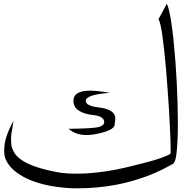

<svg xmlns="http://www.w3.org/2000/svg" viewBox="-20 -993 989 1012"><path d="M341.3 -314Q476.6 -315.9 502.7 -324Q528.8 -332 529.3 -349.1Q529.3 -364.7 514.2 -374.5Q499.5 -383.8 469.7 -386.7Q367.2 -398.9 367.2 -461.9V-464.4Q368.7 -515.1 455.6 -515.1Q497.1 -515.1 559.1 -503.4Q432.1 -494.6 432.1 -461.4Q432.1 -434.6 500 -426.8Q587.9 -416.5 587.9 -368.2Q587.9 -364.7 584.2 -335Q580.6 -305.2 487.3 -286.6Q460 -281.2 436.5 -281.2Q378.9 -281.2 341.3 -314ZM858.9 -972.7Q865.7 -961.4 872.1 -933.6Q878.4 -905.8 884.3 -865.5Q890.1 -825.2 895.3 -775.1Q900.4 -725.1 904.5 -670.4Q908.7 -615.7 911.6 -558.3Q914.6 -501 916 -445.8Q917.5 -390.6 917.5 -340.8Q917.5 -290.5 915.5 -250Q913.6 -209.5 909.9 -181.2Q906.2 -152.8 900.4 -141.1L895 -131.3L885.3 -126Q842.3 -101.1 796.6 -81.3Q751 -61.5 703.6 -47.4Q649.9 -30.3 595.7 -19.8Q541.5 -9.3 488.8 -4.9Q440.9 -0.5 395 -0.5Q390.1 -0.5 362.8 -0.7Q335.4 -1 289.6 -6.8Q240.7 -12.7 197.8 -24.4Q154.8 -36.1 119.9 -52.7Q85 -69.3 58.8 -90.8Q32.7 -112.3 17.6 -138.2Q13.7 -145 10.5 -152.1Q7.3 -159.2 4.9 -167L3.9 -170.9V-174.3Q2 -187 2 -200.2Q2 -210.9 3.9 -228.3Q5.9 -245.6 12.7 -269Q19.5 -291 29.3 -312.7Q39.1 -334.5 51.3 -356.4Q45.4 -323.7 41 -294.4Q38.1 -275.9 38.1 -258.8Q38.1 -248.5 39.8 -230.5Q41.5 -212.4 54.4 -189.7Q67.4 -167 96.9 -147.5Q126.5 -127.9 175.3 -111.8Q224.1 -95.7 298.3 -82.5Q337.4 -77.6 379.4 -77.6Q383.3 -77.6 408.4 -77.9Q433.6 -78.1 482.7 -83Q531.7 -87.9 582.5 -97.4Q633.3 -106.9 683.6 -120.1Q704.1 -125.5 730 -131.8Q755.9 -138.2 782.5 -145.8Q809.1 -153.3 834.2 -162.4Q859.4 -171.4 877.9 -181.6Q879.4 -181.6 879.6 -199.7Q879.9 -217.8 878.7 -250Q877.4 -282.2 875.5 -325.7Q873.5 -369.1 870.4 -418.7Q867.2 -468.3 863.5 -521Q859.9 -573.7 855.5 -624.3Q851.1 -674.8 846.2 -720.9Q841.3 -767.1 836.2 -803Q831.1 -838.9 825.7 -862.3Q820.3 -885.7 814.9 -891.1Z"/></svg>

Font: Dima Niloofar
Style: Regular
Weight: 400
Designer: R.Balvardi
Foundry: Dima Software Group
Version: Version 3.00;November 13, 2018;FontCreator 11.5.0.2427 64-bi